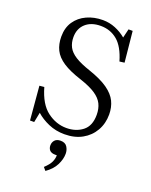

<svg xmlns="http://www.w3.org/2000/svg" viewBox="-178 -818 927 1176"><g transform="rotate(20 286.0 -229.5)"><path d="M300 14Q243 14 195 -7Q147 -28 114 -58L101 7H74L55 -213L86 -216Q115 -113 173 -69.5Q231 -26 298 -26Q360 -26 403 -59.5Q446 -93 446 -165Q446 -205 431 -235.5Q416 -266 380 -290Q344 -314 281 -335Q203 -360 159 -389Q115 -418 96.5 -455.5Q78 -493 78 -542Q78 -600 105.5 -640.5Q133 -681 180 -702.5Q227 -724 284 -724Q327 -724 366 -708Q405 -692 436 -666L450 -724H477L497 -524L465 -520Q439 -609 393 -647.5Q347 -686 284 -686Q222 -686 185.5 -653Q149 -620 149 -564Q149 -528 163.5 -500Q178 -472 213.5 -449.5Q249 -427 312 -406Q391 -379 435.5 -347.5Q480 -316 498.5 -278Q517 -240 517 -193Q517 -134 490 -87Q463 -40 414.5 -13Q366 14 300 14ZM268 265 251 245Q281 217 291 195Q301 173 301 151H291Q265 151 254 138.5Q243 126 243 107Q243 87 255.5 73Q268 59 293 59Q323 59 336 79Q349 99 349 124Q349 159 330 197Q311 235 268 265Z"/></g></svg>

Font: Literata 36pt Light
Style: Regular
Weight: 300
Designer: Latin by Veronika Burian and Jose Scaglione. Greek by Irene Vlachou. Cyrillic by Vera Evstafieva.
Foundry: TypeTogether
Version: Version 3.002